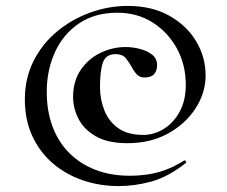

<svg xmlns="http://www.w3.org/2000/svg" viewBox="-20 -523 767 649"><path d="M381 106Q317 106 260 86.5Q203 67 159 29.5Q115 -8 89.5 -62.5Q64 -117 64 -187Q64 -258 93 -316Q122 -374 171.5 -415.5Q221 -457 283.5 -480Q346 -503 412 -503Q493 -503 552 -470Q611 -437 643 -383.5Q675 -330 675 -268Q675 -210 641.5 -157.5Q608 -105 548.5 -72Q489 -39 411 -39Q344 -39 303.5 -62.5Q263 -86 245 -122Q227 -158 227 -195Q227 -249 253 -287Q279 -325 320 -344.5Q361 -364 404 -364Q429 -364 453.5 -357.5Q478 -351 494.5 -338Q511 -325 511 -303Q511 -284 501 -272.5Q491 -261 468 -261Q452 -261 442 -272Q432 -283 425 -297Q416 -313 405 -326.5Q394 -340 371 -340Q338 -340 328 -312Q318 -284 318 -230Q318 -187 333 -149.5Q348 -112 380 -89.5Q412 -67 464 -67Q501 -67 534 -87.5Q567 -108 587.5 -146Q608 -184 608 -236Q608 -304 578 -359Q548 -414 496 -447Q444 -480 377 -480Q300 -480 246.5 -443.5Q193 -407 165.5 -346Q138 -285 138 -213Q138 -148 157.5 -95.5Q177 -43 214 -6Q251 31 302.5 51Q354 71 418 71Q450 71 480 66.5Q510 62 540 51Q570 40 602 20Q605 18 608 22Q611 26 608 28Q547 76 490.5 91Q434 106 381 106Z"/></svg>

Font: Cormorant Infant Light
Style: Regular
Weight: 300
Designer: Christian Thalmann (Catharsis Fonts)
Foundry: Catharsis Fonts
Version: Version 4.001